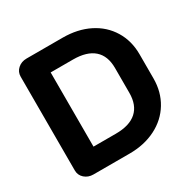

<svg xmlns="http://www.w3.org/2000/svg" viewBox="-156 -852 1000 1004"><g transform="rotate(-30 343.5 -350.0)"><path d="M55 -67V-633Q55 -662 76.5 -681Q98 -700 129 -700H347Q437 -700 506 -665.5Q575 -631 613.5 -568Q652 -505 652 -424V-278Q652 -197 613.5 -133.5Q575 -70 505.5 -35Q436 0 347 0H129Q98 0 76.5 -19Q55 -38 55 -67ZM337 -126Q420 -126 462.5 -164Q505 -202 505 -276V-426Q505 -499 462.5 -536.5Q420 -574 337 -574H202V-126Z"/></g></svg>

Font: K2D ExtraBold
Style: Regular
Weight: 800
Designer: Katatrad Aksorn Co.,Ltd.
Foundry: Cadson Demak Co.,Ltd.
Version: Version 1.000; ttfautohint (v1.6)